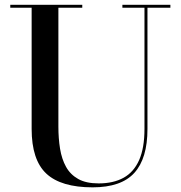

<svg xmlns="http://www.w3.org/2000/svg" viewBox="-20 -770 760 804"><path d="M693.5 -750V-737.5H597.5V-230Q597.5 -106.5 542.5 -46Q487.5 14.5 368 14.5Q235.5 14.5 174 -43Q112.5 -100.5 112.5 -230V-737.5H23V-750H324.5V-737.5H224.5V-240Q224.5 -190.5 231.5 -147.2Q238.5 -104 256.5 -71.5Q274.5 -39 307.5 -20.5Q340.5 -2 393 -2Q455 -2 497.8 -25.8Q540.5 -49.5 562.8 -100Q585 -150.5 585 -230V-737.5H492.5V-750Z"/></svg>

Font: Bodoni Moda 18pt Medium
Style: Regular
Weight: 500
Designer: Owen Earl
Foundry: indestructible type
Version: Version 2.004